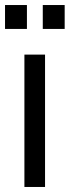

<svg xmlns="http://www.w3.org/2000/svg" viewBox="-24 -743 277 763"><path d="M-4 -628V-723H83V-628ZM146 -628V-723H233V-628ZM73 0V-526H155V0Z"/></svg>

Font: Archivo Narrow
Style: Regular
Weight: 400
Designer: Hector Gatti
Foundry: Omnibus-Type
Version: Version 1.003